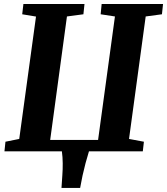

<svg xmlns="http://www.w3.org/2000/svg" viewBox="-20 -763 842 968"><path d="M290 184.5Q292 153 294.2 122Q296.5 91 296.2 60Q296 29 292 0H2.5L7.5 -48.5L77 -62.5L161.5 -679.5L92 -691L98 -743H406L400.5 -691L317.5 -680L233 -57.5H474.5L559.5 -680L487.5 -691L492.5 -743H802L796.5 -691L714.5 -680L630.5 -62.5L705.5 -48.5L700 0H428.5Q419.5 29 411.2 60Q403 91 396.2 122Q389.5 153 384 184.5Z"/></svg>

Font: Merriweather ExtraBold
Style: Italic
Weight: 800
Italic angle: -7.8°
Version: Version 2.101